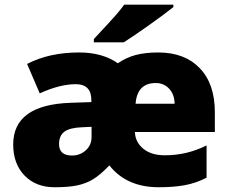

<svg xmlns="http://www.w3.org/2000/svg" viewBox="-20 -786 975 816"><path d="M654.8 9.8Q518.1 9.8 444.8 -83Q405.8 -42.5 375.7 -24.2Q345.7 -5.9 308.1 2Q270.5 9.8 211.9 9.8Q132.8 9.8 84.5 -39.8Q36.1 -89.4 36.1 -171.9Q36.1 -340.3 278.8 -349.1L368.2 -352.1V-360.8Q368.2 -428.2 301.8 -428.2Q234.4 -428.2 148.9 -389.2L95.2 -514.2Q188 -563 316.9 -563Q415 -563 481 -517.1Q515.1 -541 555.7 -552Q596.2 -563 652.8 -563Q764.6 -563 828.9 -496.3Q893.1 -429.7 893.1 -309.1V-225.1H553.2Q555.2 -181.2 589.4 -153.6Q623.5 -126 680.2 -126Q774.9 -126 857.9 -168V-30.8Q812 -7.3 764.6 1.2Q717.3 9.8 654.8 9.8ZM369.1 -247.1 328.1 -245.1Q276.4 -243.2 253.7 -226.3Q231 -209.5 231 -173.8Q231 -125 286.1 -125Q319.8 -125 344.5 -147Q369.1 -168.9 369.1 -204.1ZM642.1 -433.1Q563 -433.1 556.2 -345.2H722.2Q721.2 -385.3 698.7 -409.2Q676.3 -433.1 642.1 -433.1ZM378.9 -606V-620.1Q454.1 -700.7 474.4 -724.1Q494.6 -747.6 507.8 -766.1H716.8V-755.9Q677.7 -724.6 609.4 -676.3Q541 -627.9 505.9 -606Z"/></svg>

Font: OpenSansExtrabold
Style: Regular
Weight: 800
Foundry: Ascender Corporation
Version: Version 1.10